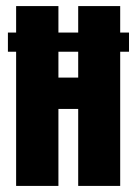

<svg xmlns="http://www.w3.org/2000/svg" viewBox="-20 -611 448 631"><path d="M33 0V-591H172V-356H237V-591H375V0H237V-253H172V0ZM6 -441V-504H404V-441Z"/></svg>

Font: Alumni Sans Thin ExtraBold
Style: Regular
Weight: 800
Version: Version 1.018